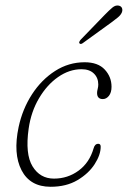

<svg xmlns="http://www.w3.org/2000/svg" viewBox="-20 -690 477 717"><path d="M284.5 -431.5Q239 -431.5 197.2 -402.5Q155.5 -373.5 125.8 -323.2Q96 -273 87 -209.5Q73.5 -114.5 101.5 -68.8Q129.5 -23 181.5 -23Q233 -23 273.5 -52.8Q314 -82.5 329.5 -136Q334 -153 347 -153Q356 -153 356 -142Q356 -112 333.5 -77Q311 -42 269.2 -17.2Q227.5 7.5 169 7.5Q92.5 7.5 60.5 -54.2Q28.5 -116 49.5 -215.5Q64 -283 99.5 -337.8Q135 -392.5 185.8 -425Q236.5 -457.5 296 -457.5Q346 -457.5 371.2 -430.2Q396.5 -403 396.5 -366Q396.5 -344.5 386.8 -332.2Q377 -320 364 -320Q342.5 -320 342.5 -343Q342.5 -349.5 344.8 -358Q347 -366.5 347 -374.5Q347 -399.5 330.5 -415.5Q314 -431.5 284.5 -431.5ZM370.5 -634Q388 -652 399.8 -661.8Q411.5 -671.5 423.5 -669Q432.5 -667 435.5 -659.8Q438.5 -652.5 435 -643.5Q431 -634 420.5 -625.2Q410 -616.5 397 -607L288.5 -528.5Q281 -523.5 277 -528Q274.5 -530.5 276.5 -534.5Q278.5 -538.5 281.5 -542Z"/></svg>

Font: Fraunces 9pt S100 Thin
Style: Italic
Weight: 100
Italic angle: -16°
Version: Version 1.000; ttfautohint (v1.8.3)